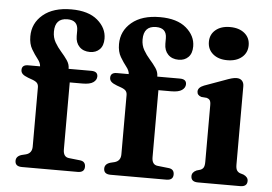

<svg xmlns="http://www.w3.org/2000/svg" viewBox="-51 -796 1224 865"><g transform="rotate(5 561.0 -363.5)"><path d="M259 -95.5Q259 -61 285.5 -58.5L335 -53Q360.5 -50.5 360.5 -26Q360.5 0 329.5 0H77.5Q46.5 0 46.5 -25.5Q46.5 -46.5 72 -54L90.5 -58.5Q118 -66 118 -96V-364Q118 -375.5 112.2 -382.8Q106.5 -390 90.5 -396L71 -403Q52.5 -410 45 -417.5Q37.5 -425 37.5 -435.5Q37.5 -459 66 -459H119.5Q119 -474.5 105.2 -491.8Q91.5 -509 77.8 -532.2Q64 -555.5 64 -590Q64 -649.5 110.2 -688.2Q156.5 -727 238 -727Q315 -727 356.5 -691.8Q398 -656.5 398 -608.5Q398 -576.5 381.2 -559.8Q364.5 -543 337.5 -543Q307.5 -543 289.8 -561Q272 -579 272 -609.5V-634.5Q272 -681 224 -681Q168 -681 168 -620Q168 -593.5 180.2 -572.2Q192.5 -551 208.5 -533Q224.5 -515 236.5 -497.5Q248.5 -480 248.5 -461V-459H351Q380.5 -459 380.5 -436Q380.5 -420 365.2 -409.2Q350 -398.5 316.5 -398.5H259ZM660 -95.5Q660 -61 686.5 -58.5L736 -53Q761.5 -50.5 761.5 -26Q761.5 0 730.5 0H478.5Q447.5 0 447.5 -25.5Q447.5 -46.5 473 -54L491.5 -58.5Q519 -66 519 -96V-364Q519 -375.5 513.2 -382.8Q507.5 -390 491.5 -396L472 -403Q453.5 -410 446 -417.5Q438.5 -425 438.5 -435.5Q438.5 -459 467 -459H520.5Q520 -474.5 506.2 -491.8Q492.5 -509 478.8 -532.2Q465 -555.5 465 -590Q465 -649.5 511.2 -688.2Q557.5 -727 639 -727Q716 -727 757.5 -691.8Q799 -656.5 799 -608.5Q799 -576.5 782.2 -559.8Q765.5 -543 738.5 -543Q708.5 -543 690.8 -561Q673 -579 673 -609.5V-634.5Q673 -681 625 -681Q569 -681 569 -620Q569 -593.5 581.2 -572.2Q593.5 -551 609.5 -533Q625.5 -515 637.5 -497.5Q649.5 -480 649.5 -461V-459H752Q781.5 -459 781.5 -436Q781.5 -420 766.2 -409.2Q751 -398.5 717.5 -398.5H660ZM957 -560Q916.5 -560 892 -580.8Q867.5 -601.5 867.5 -635.5Q867.5 -669 892 -689.5Q916.5 -710 957 -710Q998 -710 1022.8 -689.5Q1047.5 -669 1047.5 -635.5Q1047.5 -601.5 1022.8 -580.8Q998 -560 957 -560ZM1039.5 -449.5V-95.5Q1039.5 -77.5 1044.5 -69.5Q1049.5 -61.5 1058.5 -58L1075 -53Q1096 -43.5 1096 -26Q1096 0 1064.5 0H873.5Q842 0 842 -26Q842 -43.5 862.5 -53L879.5 -58Q889 -61.5 893.8 -69.5Q898.5 -77.5 898.5 -95.5V-352Q898.5 -367.5 893.8 -374Q889 -380.5 880 -383L855.5 -385Q836 -391 836 -408Q836 -426.5 863 -437L951.5 -469Q971 -476.5 983.5 -480Q996 -483.5 1006.5 -483.5Q1022.5 -483.5 1031 -474.2Q1039.5 -465 1039.5 -449.5Z"/></g></svg>

Font: Fraunces 9pt S050 SemiBold
Style: Regular
Weight: 600
Version: Version 1.000; ttfautohint (v1.8.3)